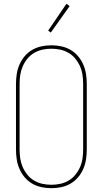

<svg xmlns="http://www.w3.org/2000/svg" viewBox="-20 -981 540 1009"><path d="M250 8Q224 8 198 2.5Q172 -3 149.5 -16Q127 -29 110 -49Q93 -69 82.5 -93Q72 -117 68 -143Q64 -169 64 -195V-540Q64 -566 68 -592Q72 -618 82.5 -642Q93 -666 110 -686Q127 -706 149.5 -719Q172 -732 198 -737.5Q224 -743 250 -743Q276 -743 302 -737.5Q328 -732 350.5 -719Q373 -706 390 -686Q407 -666 417.5 -642Q428 -618 432 -592Q436 -566 436 -540V-195Q436 -169 432 -143Q428 -117 417.5 -93Q407 -69 390 -49Q373 -29 350.5 -16Q328 -3 302 2.5Q276 8 250 8ZM250 -10Q274 -10 297 -15Q320 -20 340.5 -32Q361 -44 376 -62.5Q391 -81 400.5 -102.5Q410 -124 413.5 -147.5Q417 -171 417 -195V-540Q417 -564 413.5 -587.5Q410 -611 400.5 -632.5Q391 -654 376 -672.5Q361 -691 340.5 -703Q320 -715 297 -720Q274 -725 250 -725Q226 -725 203 -720Q180 -715 159.5 -703Q139 -691 124 -672.5Q109 -654 99.5 -632.5Q90 -611 86.5 -587.5Q83 -564 83 -540V-195Q83 -171 86.5 -147.5Q90 -124 99.5 -102.5Q109 -81 124 -62.5Q139 -44 159.5 -32Q180 -20 203 -15Q226 -10 250 -10ZM247 -810 233 -820 329 -961 346 -949Z"/></svg>

Font: Iosevka Term Curly Thin
Style: Regular
Weight: 100
Designer: Belleve Invis
Foundry: Belleve Invis
Version: Version 32.3.0